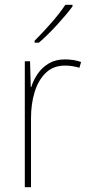

<svg xmlns="http://www.w3.org/2000/svg" viewBox="-20 -785 374 805"><path d="M252 -536Q290 -536 320 -525L313 -501Q299 -505 284.5 -507.5Q270 -510 252 -510Q204 -510 172.5 -480Q141 -450 125.5 -400Q110 -350 110 -290V0H84V-528H106L109 -420H111Q120 -449 138 -475.5Q156 -502 184.5 -519Q213 -536 252 -536ZM284 -758Q258 -723 218.5 -680Q179 -637 143 -606H125V-614Q159 -648 195 -689Q231 -730 254 -765H284Z"/></svg>

Font: Noto Sans SemiCondensed Thin
Style: Regular
Weight: 100
Width: 4
Designer: Monotype Design Team
Foundry: Monotype Imaging Inc.
Version: Version 2.013; ttfautohint (v1.8.4.7-5d5b)